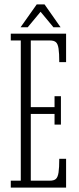

<svg xmlns="http://www.w3.org/2000/svg" viewBox="-20 -853 360 873"><path d="M29 0V-31.5H74.5V-669H29V-700H280.5V-570.5H249.5Q249.5 -611 246.2 -632.2Q243 -653.5 234.2 -661.2Q225.5 -669 206.5 -669H120V-366H228V-415.5H257V-286.5H228V-335H120V-31.5H206.5Q225.5 -31.5 234.2 -39.5Q243 -47.5 246.2 -69Q249.5 -90.5 249.5 -131H280.5V0ZM73.5 -729 147 -833H182.5L255.5 -729H223L164.5 -799.5L106 -729Z"/></svg>

Font: Imbue Thin 10pt ExtraLight
Style: Regular
Weight: 250
Version: Version 1.102